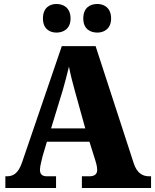

<svg xmlns="http://www.w3.org/2000/svg" viewBox="-20 -946 780 966"><path d="M470 -782C503 -782 539 -801 539 -853C539 -907 503 -926 470 -926C433 -926 399 -907 399 -853C399 -801 433 -782 470 -782ZM264 -782C299 -782 335 -801 335 -853C335 -907 299 -926 264 -926C230 -926 196 -907 196 -853C196 -801 230 -782 264 -782ZM7 0H262V-59H216C190 -59 181 -72 181 -92C181 -111 191 -143 194 -159L216 -233H430L459 -141C462 -132 469 -109 469 -91C469 -66 450 -59 430 -59H392V0H740V-59H730C695 -59 668 -78 653 -124L461 -714H291L91 -129C71 -71 45 -59 13 -59H7ZM237 -300 296 -493C306 -528 317 -569 327 -611C335 -568 346 -528 356 -491L409 -300Z"/></svg>

Font: Noto Serif Tamil SemiCondensed Black
Style: Regular
Weight: 900
Width: 4
Designer: Indian Type Foundry, Tom Grace, and the Monotype Design Team
Foundry: Monotype Imaging Inc.
Version: Version 2.004